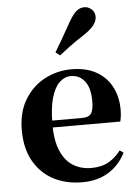

<svg xmlns="http://www.w3.org/2000/svg" viewBox="-59 -909 697 971"><g transform="rotate(-5 289.5 -423.5)"><path d="M320 17Q237 17 173.5 -16.5Q110 -50 73.5 -114.5Q37 -179 37 -272Q37 -363 76 -427Q115 -491 178 -524Q241 -557 313 -557Q389 -557 440.5 -527.5Q492 -498 518 -447Q544 -396 544 -333Q544 -299 537 -272H101V-307H347Q381 -307 393 -325.5Q405 -344 405 -388Q405 -454 378.5 -488.5Q352 -523 307 -523Q276 -523 250 -498.5Q224 -474 209 -422Q194 -370 194 -286Q194 -204 217 -151.5Q240 -99 280 -75Q320 -51 371 -51Q424 -51 459.5 -71.5Q495 -92 521 -127L540 -114Q508 -51 452 -17Q396 17 320 17ZM241 -649Q259 -679 278.5 -712.5Q298 -746 328 -800Q348 -834 365.5 -849Q383 -864 407 -864Q425 -864 442 -850Q459 -836 459 -811Q459 -790 443 -769Q427 -748 394 -726Q346 -695 317 -673.5Q288 -652 263 -632Z"/></g></svg>

Font: Noto Serif JP ExtraLight ExtraBold
Style: Regular
Weight: 800
Version: Version 2.003-H1;hotconv 1.1.1;makeotfexe 2.6.0